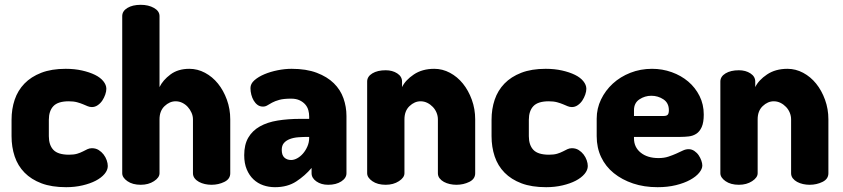

<svg xmlns="http://www.w3.org/2000/svg" viewBox="-20 -768 3503 798"><path d="M255 10Q195 10 152.5 -6Q110 -22 82 -50.5Q54 -79 41 -118Q28 -157 28 -202V-270Q28 -315 41 -353.5Q54 -392 81.5 -420.5Q109 -449 151.5 -465.5Q194 -482 253 -482Q290 -482 321 -475Q352 -468 374.5 -457Q397 -446 409.5 -430.5Q422 -415 422 -399Q422 -388 417.5 -375Q413 -362 405.5 -350.5Q398 -339 386.5 -331Q375 -323 362 -323Q353 -323 344.5 -326.5Q336 -330 325.5 -334.5Q315 -339 300.5 -343Q286 -347 266 -347Q221 -347 202 -327Q183 -307 183 -270V-202Q183 -165 202 -145Q221 -125 267 -125Q287 -125 300.5 -129Q314 -133 324.5 -138.5Q335 -144 343.5 -148Q352 -152 362 -152Q378 -152 390 -144.5Q402 -137 410.5 -126Q419 -115 423.5 -102Q428 -89 428 -78Q428 -61 414.5 -45Q401 -29 378 -17Q355 -5 323 2.5Q291 10 255 10Z M643 -48Q643 -30 620 -15Q597 0 565 0Q531 0 509.5 -15Q488 -30 488 -48V-701Q488 -722 509.5 -735Q531 -748 565 -748Q597 -748 620 -735Q643 -722 643 -701V-406Q657 -435 688.5 -458.5Q720 -482 767 -482Q801 -482 832 -465.5Q863 -449 886 -420.5Q909 -392 923 -353.5Q937 -315 937 -272V-48Q937 -24 912.5 -12Q888 0 859 0Q845 0 831.5 -3Q818 -6 807 -12Q796 -18 789 -27Q782 -36 782 -48V-272Q782 -286 776 -299.5Q770 -313 760.5 -323.5Q751 -334 738 -340.5Q725 -347 710 -347Q685 -347 664 -327Q643 -307 643 -272Z M1192 -482Q1253 -482 1296.5 -465.5Q1340 -449 1367.5 -422Q1395 -395 1407.5 -359.5Q1420 -324 1420 -286V-48Q1420 -28 1398.5 -14Q1377 0 1344 0Q1315 0 1295 -14Q1275 -28 1275 -48V-70Q1248 -38 1211.5 -14Q1175 10 1123 10Q1097 10 1074 2Q1051 -6 1033.5 -22.5Q1016 -39 1005.5 -64Q995 -89 995 -123Q995 -167 1012 -196Q1029 -225 1060 -242.5Q1091 -260 1134 -267Q1177 -274 1229 -274H1265V-284Q1265 -297 1261.5 -310Q1258 -323 1249 -333.5Q1240 -344 1225.5 -351Q1211 -358 1190 -358Q1159 -358 1141 -353Q1123 -348 1111 -341.5Q1099 -335 1091 -330Q1083 -325 1073 -325Q1060 -325 1050.5 -332Q1041 -339 1034.5 -350Q1028 -361 1024.5 -374.5Q1021 -388 1021 -402Q1021 -420 1037.5 -434.5Q1054 -449 1079 -459.5Q1104 -470 1134 -476Q1164 -482 1192 -482ZM1265 -199H1261Q1240 -199 1220 -197.5Q1200 -196 1184.5 -190Q1169 -184 1160 -173.5Q1151 -163 1151 -145Q1151 -123 1162 -113Q1173 -103 1190 -103Q1202 -103 1215 -110Q1228 -117 1239 -129.5Q1250 -142 1257.5 -159Q1265 -176 1265 -195Z M1661 -48Q1661 -30 1638 -15Q1615 0 1583 0Q1549 0 1527.5 -15Q1506 -30 1506 -48V-429Q1506 -450 1527.5 -463Q1549 -476 1583 -476Q1611 -476 1631 -463Q1651 -450 1651 -429V-406Q1665 -435 1700 -458.5Q1735 -482 1785 -482Q1819 -482 1850 -465.5Q1881 -449 1904 -420.5Q1927 -392 1941 -353.5Q1955 -315 1955 -272V-48Q1955 -24 1930.5 -12Q1906 0 1877 0Q1863 0 1849.5 -3Q1836 -6 1825 -12Q1814 -18 1807 -27Q1800 -36 1800 -48V-272Q1800 -286 1794.5 -299.5Q1789 -313 1779 -323.5Q1769 -334 1756 -340.5Q1743 -347 1728 -347Q1703 -347 1682 -327Q1661 -307 1661 -272Z M2250 10Q2190 10 2147.5 -6Q2105 -22 2077 -50.5Q2049 -79 2036 -118Q2023 -157 2023 -202V-270Q2023 -315 2036 -353.5Q2049 -392 2076.5 -420.5Q2104 -449 2146.5 -465.5Q2189 -482 2248 -482Q2285 -482 2316 -475Q2347 -468 2369.5 -457Q2392 -446 2404.5 -430.5Q2417 -415 2417 -399Q2417 -388 2412.5 -375Q2408 -362 2400.5 -350.5Q2393 -339 2381.5 -331Q2370 -323 2357 -323Q2348 -323 2339.5 -326.5Q2331 -330 2320.5 -334.5Q2310 -339 2295.5 -343Q2281 -347 2261 -347Q2216 -347 2197 -327Q2178 -307 2178 -270V-202Q2178 -165 2197 -145Q2216 -125 2262 -125Q2282 -125 2295.5 -129Q2309 -133 2319.5 -138.5Q2330 -144 2338.5 -148Q2347 -152 2357 -152Q2373 -152 2385 -144.5Q2397 -137 2405.5 -126Q2414 -115 2418.5 -102Q2423 -89 2423 -78Q2423 -61 2409.5 -45Q2396 -29 2373 -17Q2350 -5 2318 2.5Q2286 10 2250 10Z M2690 -482Q2733 -482 2772 -468Q2811 -454 2840.5 -429Q2870 -404 2887.5 -369Q2905 -334 2905 -292Q2905 -259 2896.5 -240Q2888 -221 2874 -212Q2860 -203 2842.5 -201Q2825 -199 2808 -199H2615V-193Q2615 -156 2643 -133.5Q2671 -111 2717 -111Q2740 -111 2758 -117Q2776 -123 2790.5 -129.5Q2805 -136 2817.5 -142Q2830 -148 2842 -148Q2855 -148 2866 -140.5Q2877 -133 2884 -122.5Q2891 -112 2895 -100.5Q2899 -89 2899 -80Q2899 -66 2886 -50Q2873 -34 2848.5 -20.5Q2824 -7 2789.5 1.5Q2755 10 2713 10Q2657 10 2611 -5.5Q2565 -21 2531 -48.5Q2497 -76 2478.5 -115Q2460 -154 2460 -202V-275Q2460 -317 2478 -354.5Q2496 -392 2527 -420.5Q2558 -449 2600 -465.5Q2642 -482 2690 -482ZM2739 -286Q2750 -286 2755 -291Q2760 -296 2760 -310Q2760 -340 2737.5 -355Q2715 -370 2687 -370Q2660 -370 2637.5 -355Q2615 -340 2615 -310V-286Z M3129 -48Q3129 -30 3106 -15Q3083 0 3051 0Q3017 0 2995.5 -15Q2974 -30 2974 -48V-429Q2974 -450 2995.5 -463Q3017 -476 3051 -476Q3079 -476 3099 -463Q3119 -450 3119 -429V-406Q3133 -435 3168 -458.5Q3203 -482 3253 -482Q3287 -482 3318 -465.5Q3349 -449 3372 -420.5Q3395 -392 3409 -353.5Q3423 -315 3423 -272V-48Q3423 -24 3398.5 -12Q3374 0 3345 0Q3331 0 3317.5 -3Q3304 -6 3293 -12Q3282 -18 3275 -27Q3268 -36 3268 -48V-272Q3268 -286 3262.5 -299.5Q3257 -313 3247 -323.5Q3237 -334 3224 -340.5Q3211 -347 3196 -347Q3171 -347 3150 -327Q3129 -307 3129 -272Z"/></svg>

Font: AkaAcidDosis
Style: ExtraBold
Weight: 800
Designer: Edgar Tolentino, Pablo Impallari, Igino Marini, Aka-Acid
Foundry: Edgar Tolentino, Pablo Impallari, Igino Marini, Aka-Acid
Version: Version 1.007